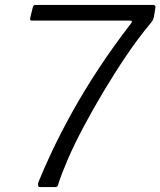

<svg xmlns="http://www.w3.org/2000/svg" viewBox="-20 -762 653 782"><path d="M603 -742Q609 -742 611.5 -739Q614 -736 613 -731L608 -700Q607 -692 604 -684Q601 -676 593 -667Q543 -607 495 -536Q447 -465 402.5 -390.5Q358 -316 320.5 -245.5Q283 -175 257 -115Q231 -55 218 -14Q217 -6 213.5 -3Q210 0 204 0H144Q137 0 135.5 -5Q134 -10 136 -19Q158 -74 192.5 -147Q227 -220 274 -305Q321 -390 381.5 -482Q442 -574 514 -667Q518 -672 517 -675Q516 -678 510 -678H111Q105 -678 103.5 -680.5Q102 -683 103 -689L114 -734Q116 -739 118.5 -740.5Q121 -742 126 -742Z"/></svg>

Font: Libre Franklin Light
Style: Italic
Weight: 300
Italic angle: -8°
Designer: Pablo Impallari, Rodrigo Fuenzalida, Nhung Nguyen
Foundry: Impallari Type
Version: Version 3.000